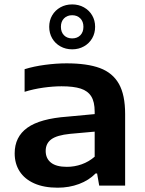

<svg xmlns="http://www.w3.org/2000/svg" viewBox="-20 -841 658 870"><path d="M547 -324.5V0H429.5L420 -55H413Q383 -24 338 -7.2Q293 9.5 241.5 9.5Q179 9.5 135.2 -10Q91.5 -29.5 69 -64.5Q46.5 -99.5 46.5 -146Q46.5 -221 104 -262.2Q161.5 -303.5 286 -312.5L409 -324V-335Q409 -379.5 393.5 -404.2Q378 -429 345.8 -439.5Q313.5 -450 259 -450Q221 -450 176.2 -443.8Q131.5 -437.5 91.5 -425V-527.5Q133.5 -540.5 184.2 -547.2Q235 -554 281.5 -554Q375 -554 432.8 -532.5Q490.5 -511 518.8 -461Q547 -411 547 -324.5ZM409 -131V-244.5L297.5 -234.5Q238 -228.5 212.5 -209.8Q187 -191 187 -157Q187 -123 211 -104Q235 -85 283 -85Q317.5 -85 350 -96.5Q382.5 -108 409 -131ZM203 -719.5Q203 -748.5 216.5 -771.5Q230 -794.5 253.8 -807.8Q277.5 -821 307 -821Q336.5 -821 360.2 -807.8Q384 -794.5 397.5 -771.5Q411 -748.5 411 -719.5Q411 -690.5 397.5 -667.2Q384 -644 360.2 -630.8Q336.5 -617.5 307 -617.5Q277.5 -617.5 253.8 -630.8Q230 -644 216.5 -667.2Q203 -690.5 203 -719.5ZM358 -719.5Q358 -743.5 343.8 -757.8Q329.5 -772 307 -772Q284.5 -772 270.2 -757.8Q256 -743.5 256 -719.5Q256 -695.5 270 -681.2Q284 -667 307 -667Q330 -667 344 -681.2Q358 -695.5 358 -719.5Z"/></svg>

Font: Encode Sans Expanded SemiBold
Style: Regular
Weight: 600
Width: 7
Designer: Multiple Designers
Foundry: Impallari Type
Version: Version 2.000